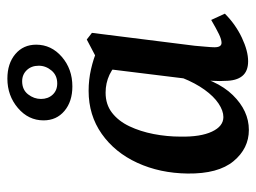

<svg xmlns="http://www.w3.org/2000/svg" viewBox="-107 -578 694 520"><g transform="rotate(-90 240.0 -318.0)"><path d="M148 9Q98 9 63.5 -32.5Q29 -74 30 -157Q31 -232 59 -293Q87 -354 137.5 -389.5Q188 -425 254 -425Q284 -425 312.5 -418.5Q341 -412 364 -402L339 -335Q320 -358 297.5 -368.5Q275 -379 249 -379Q217 -379 194.5 -361.5Q172 -344 158 -314.5Q144 -285 137 -249Q130 -213 130 -176Q129 -122 143.5 -91Q158 -60 183 -60Q200 -60 219.5 -73Q239 -86 257 -111Q275 -136 289 -171L302 -164Q285 -78 242.5 -34.5Q200 9 148 9ZM334 7Q307 7 294 -9Q281 -25 281 -56Q280 -68 281 -87Q282 -106 283 -129L315 -389L393 -430L411 -416L376 -137Q375 -124 373.5 -108Q372 -92 372 -84Q372 -65 384 -65Q393 -65 407.5 -72Q422 -79 446 -93L463 -56Q434 -27 398 -10Q362 7 334 7ZM266 -469Q225 -469 199.5 -490.5Q174 -512 174 -547Q174 -588 207.5 -616.5Q241 -645 287 -645Q328 -645 353.5 -623.5Q379 -602 379 -567Q379 -526 346 -497.5Q313 -469 266 -469ZM274 -510Q296 -510 309 -525.5Q322 -541 322 -560Q322 -580 310 -592.5Q298 -605 280 -605Q257 -605 244.5 -589Q232 -573 232 -554Q232 -535 243.5 -522.5Q255 -510 274 -510Z"/></g></svg>

Font: Yrsa Medium
Style: Italic
Weight: 500
Italic angle: -7.10001°
Designer: Anna Giedrys (Yrsa+Rasa design), David Brezina (Yrsa art-direction, Rasa art-direction, design)
Foundry: Rosetta Type Foundry
Version: Version 2.004